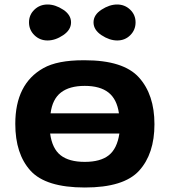

<svg xmlns="http://www.w3.org/2000/svg" viewBox="-20 -817 775 854"><path d="M48 -266Q48 -444 173 -514Q235 -549 351 -549Q354 -549 357 -549Q529 -549 598 -472.5Q667 -396 667 -264.5Q667 -133 599 -58Q531 17 357.5 17Q184 17 116 -57.5Q48 -132 48 -266ZM203 -223Q212 -156 249.5 -126.5Q287 -97 357 -97Q427 -97 464 -126.5Q501 -156 511 -223ZM205 -313H509Q500 -376 462.5 -405.5Q425 -435 357 -435Q289 -435 251 -405.5Q213 -376 205 -313ZM133 -660.5Q109 -684 109 -717.5Q109 -751 133 -774Q157 -797 191.5 -797Q226 -797 261 -774Q296 -751 296 -717.5Q296 -684 261 -660.5Q226 -637 191.5 -637Q157 -637 133 -660.5ZM431.5 -660.5Q396 -684 396 -717.5Q396 -751 431.5 -774Q467 -797 501 -797Q535 -797 559 -774Q583 -751 583 -717.5Q583 -684 559.5 -660.5Q536 -637 501.5 -637Q467 -637 431.5 -660.5Z"/></svg>

Font: Fix15 Mono
Style: Bold
Weight: 700
Designer: Carrois Corporate & Edenspiekermann AG
Foundry: Carrois Corporate GbR & Edenspiekermann AG
Version: Version 3.206